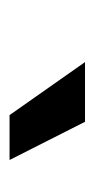

<svg xmlns="http://www.w3.org/2000/svg" viewBox="82 -920 198 402"><g transform="rotate(90 181.0 -719.0)"><path d="M221 -640H315L235 -798H110Z"/></g></svg>

Font: Mluvka Medium
Style: Regular
Weight: 500
Designer: Modified by Jiří Krblich, Original typeface by Gumpita Rahayu
Foundry: Gumpita Rahayu & Jiří Krblich
Version: Version 2.000;Glyphs 3.1.1 (3134)